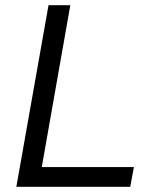

<svg xmlns="http://www.w3.org/2000/svg" viewBox="-20 -720 640 740"><path d="M43 0 167 -700H251L141 -76H496L482 0Z"/></svg>

Font: DM Mono
Style: Italic
Weight: 400
Italic angle: -10°
Designer: Colophon Foundry
Foundry: Colophon Foundry
Version: Version 1.000; ttfautohint (v1.8.2.53-6de2)